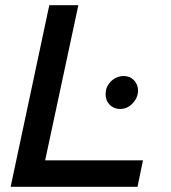

<svg xmlns="http://www.w3.org/2000/svg" viewBox="-20 -720 658 740"><path d="M21 0ZM21 0 170 -700H282L154 -102H531L510 0ZM443 -300Q419 -300 403 -316Q387 -332 387 -357Q387 -384 404 -402L407 -406Q429 -427 457 -427Q481 -427 496.5 -410.5Q512 -394 512 -371Q512 -344 491.5 -322Q471 -300 443 -300Z"/></svg>

Font: Rosa Sans Medium
Style: Italic
Weight: 500
Italic angle: -12°
Designer: Pentagram / MCKL
Foundry: Pentagram / MCKL
Version: Version 1.005;September 16, 2019;FontCreator 11.5.0.2425 64-